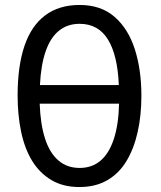

<svg xmlns="http://www.w3.org/2000/svg" viewBox="-20 -744 650 774"><path d="M550 -358Q550 -279 535 -212Q520 -145 490 -95Q460 -45 412.5 -17.5Q365 10 300 10Q234 10 186.5 -18.5Q139 -47 109 -96.5Q79 -146 65 -213.5Q51 -281 51 -359Q51 -477 78.5 -558.5Q106 -640 162 -682Q218 -724 301 -724Q387 -724 442 -676Q497 -628 523.5 -545.5Q550 -463 550 -358ZM301 -67Q351 -67 385.5 -96.5Q420 -126 439 -184Q458 -242 460 -326H140Q143 -243 161.5 -185.5Q180 -128 215 -97.5Q250 -67 301 -67ZM301 -648Q252 -648 217.5 -620Q183 -592 164 -537Q145 -482 141 -401H459Q454 -522 415 -585Q376 -648 301 -648Z"/></svg>

Font: Noto Sans Display Condensed
Style: Regular
Weight: 400
Width: 3
Designer: Monotype Design Team
Foundry: Monotype Imaging Inc.
Version: Version 2.003